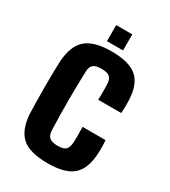

<svg xmlns="http://www.w3.org/2000/svg" viewBox="-181 -820 816 920"><g transform="rotate(30 226.5 -360.0)"><path d="M290 -376Q290.5 -387.5 290.8 -403.8Q291 -420 290.8 -436.2Q290.5 -452.5 290 -463Q289 -488.5 276.5 -500.5Q264 -512.5 231 -512.5Q198 -512.5 185 -501.2Q172 -490 171 -463Q169.5 -417.5 168.8 -377.5Q168 -337.5 168 -299.2Q168 -261 168.8 -222.2Q169.5 -183.5 171 -140Q172 -111.5 186 -99.5Q200 -87.5 232.5 -87.5Q265 -87.5 277 -100.5Q289 -113.5 290 -141Q291 -157.5 291 -177.2Q291 -197 290 -226H417.5Q418.5 -216.5 419 -193.8Q419.5 -171 418.5 -154.5Q414.5 -67 371.2 -29Q328 9 232.5 9Q132 9 88.8 -29.5Q45.5 -68 40 -154.5Q39 -181.5 38.2 -220.8Q37.5 -260 37.5 -302.8Q37.5 -345.5 38.2 -383Q39 -420.5 40 -444Q46 -533 90.5 -571Q135 -609 231 -609Q328 -609 371.5 -571.8Q415 -534.5 418.5 -449Q419.5 -431.5 419 -408Q418.5 -384.5 417.5 -376ZM186 -640V-729H275V-640Z"/></g></svg>

Font: Big Shoulders
Style: Bold
Weight: 700
Designer: Patric King
Foundry: XO Type Co
Version: Version 2.002